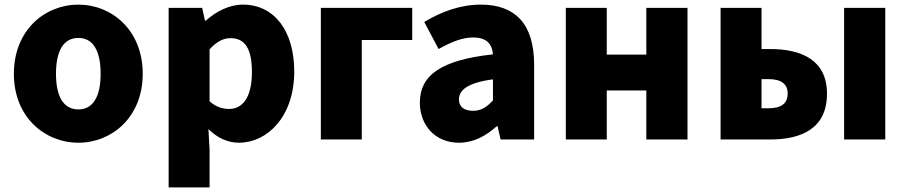

<svg xmlns="http://www.w3.org/2000/svg" viewBox="-20 -603 3919 830"><path d="M319 14C463 14 597 -96 597 -284C597 -473 463 -583 319 -583C174 -583 40 -473 40 -284C40 -96 174 14 319 14ZM319 -130C252 -130 222 -190 222 -284C222 -379 252 -439 319 -439C385 -439 415 -379 415 -284C415 -190 385 -130 319 -130Z M709 207H886V44L881 -45C919 -7 965 14 1013 14C1135 14 1252 -98 1252 -294C1252 -469 1166 -583 1030 -583C971 -583 915 -554 870 -514H866L854 -569H709ZM971 -132C944 -132 914 -140 886 -165V-390C917 -423 944 -438 977 -438C1040 -438 1069 -391 1069 -291C1069 -177 1025 -132 971 -132Z M1367 0H1544V-430H1762V-569H1367Z M1964 14C2027 14 2080 -15 2127 -57H2131L2144 0H2289V-323C2289 -501 2206 -583 2059 -583C1970 -583 1889 -553 1814 -508L1876 -391C1933 -423 1980 -441 2025 -441C2083 -441 2107 -414 2111 -368C1889 -344 1795 -279 1795 -159C1795 -64 1859 14 1964 14ZM2025 -124C1988 -124 1964 -140 1964 -173C1964 -213 2000 -245 2111 -260V-169C2085 -141 2061 -124 2025 -124Z M2426 0H2603V-212H2774V0H2952V-569H2774V-367H2603V-569H2426Z M3095 0H3309C3447 0 3555 -49 3555 -198C3555 -342 3447 -391 3309 -391H3272V-569H3095ZM3272 -135V-261H3302C3358 -261 3385 -239 3385 -199C3385 -156 3358 -135 3302 -135ZM3629 0H3807V-569H3629Z"/></svg>

Font: Noto Sans Korean Black
Style: Bold
Weight: 900
Designer: Ryoko NISHIZUKA (kana & ideographs); Paul D. Hunt (Latin, Greek & Cyrillic); Wenlong ZHANG (bopomofo); Sandoll Communica
Foundry: Adobe Systems Incorporated
Version: Version 1.000;PS 1;hotconv 1.0.78;makeotf.lib2.5.61930